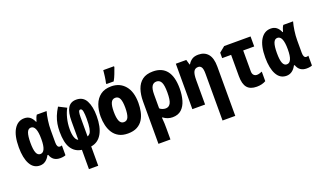

<svg xmlns="http://www.w3.org/2000/svg" viewBox="-92 -1362 3685 2196"><g transform="rotate(-20 1750.0 -264.0)"><path d="M179 10Q101 10 60.5 -64Q20 -138 20 -268Q20 -411 66 -485.5Q112 -560 191 -560Q232 -560 259.5 -539Q287 -518 306 -475H311Q318 -500 325.5 -519Q333 -538 342 -550H461Q448 -504 439.5 -444Q431 -384 431 -329V-177Q431 -116 467 -116Q479 -116 491 -121V-2Q487 2 467 6Q447 10 424 10Q335 10 307 -73H298Q254 10 179 10ZM227 -112Q295 -112 295 -267V-273Q295 -434 227 -434Q193 -434 178 -394Q163 -354 163 -272Q163 -189 178.5 -150.5Q194 -112 227 -112Z M689 5Q608 -6 564 -73Q520 -140 520 -275Q520 -326 527.5 -370Q535 -414 552.5 -458.5Q570 -503 601 -553L696 -505Q670 -459 654 -395Q638 -331 638 -262Q638 -205 650.5 -166.5Q663 -128 689 -117V-343Q689 -450 721 -503.5Q753 -557 823 -557Q906 -557 943 -487Q980 -417 980 -301Q980 -167 934.5 -87.5Q889 -8 802 5V240H689ZM802 -117Q820 -122 833.5 -139.5Q847 -157 854.5 -197.5Q862 -238 862 -313Q862 -363 856 -399Q850 -435 829 -435Q813 -435 807.5 -413Q802 -391 802 -351Z M1250 10Q1185 10 1141 -14Q1097 -38 1070.5 -79Q1044 -120 1032 -172Q1020 -224 1020 -279Q1020 -358 1044 -422.5Q1068 -487 1119 -525Q1170 -563 1250 -563Q1354 -563 1417 -489.5Q1480 -416 1480 -279Q1480 -225 1469.5 -173.5Q1459 -122 1433.5 -80.5Q1408 -39 1363 -14.5Q1318 10 1250 10ZM1250 -128Q1289 -128 1304.5 -166Q1320 -204 1320 -279Q1320 -352 1304 -388Q1288 -424 1250 -424Q1213 -424 1196.5 -388.5Q1180 -353 1180 -279Q1180 -205 1196.5 -166.5Q1213 -128 1250 -128ZM1209 -621Q1212 -631 1215.5 -651.5Q1219 -672 1222 -695Q1225 -718 1227 -738Q1229 -758 1230 -768H1361V-756Q1348 -720 1333.5 -681.5Q1319 -643 1298 -606H1209Z M1535 -274Q1535 -358 1557 -422.5Q1579 -487 1627.5 -523.5Q1676 -560 1757 -560Q1867 -560 1923.5 -488Q1980 -416 1980 -273Q1980 -195 1961.5 -130.5Q1943 -66 1902 -28Q1861 10 1793 10Q1732 10 1682 -28H1675Q1679 9 1680 43.5Q1681 78 1681 105V240H1535ZM1753 -112Q1792 -112 1812 -148Q1832 -184 1832 -278Q1832 -368 1813 -403Q1794 -438 1756 -438Q1719 -438 1700 -407Q1681 -376 1681 -307V-139Q1694 -126 1714 -119Q1734 -112 1753 -112Z M2035 0V-553H2162L2180 -491H2185Q2204 -524 2233.5 -543.5Q2263 -563 2311 -563Q2386 -563 2428 -513.5Q2470 -464 2470 -360V240H2315V-331Q2315 -387 2301 -409Q2287 -431 2261 -431Q2223 -431 2206.5 -400.5Q2190 -370 2190 -296V0Z M2817 11Q2738 11 2701 -33Q2664 -77 2664 -172V-432H2555V-498L2624 -554H2945V-432H2811V-179Q2811 -148 2826 -132Q2841 -116 2865 -116Q2891 -116 2928 -132V-16Q2906 -3 2878 4Q2850 11 2817 11Z M3179 10Q3101 10 3060.5 -64Q3020 -138 3020 -268Q3020 -411 3066 -485.5Q3112 -560 3191 -560Q3232 -560 3259.5 -539Q3287 -518 3306 -475H3311Q3318 -500 3325.5 -519Q3333 -538 3342 -550H3461Q3448 -504 3439.5 -444Q3431 -384 3431 -329V-177Q3431 -116 3467 -116Q3479 -116 3491 -121V-2Q3487 2 3467 6Q3447 10 3424 10Q3335 10 3307 -73H3298Q3254 10 3179 10ZM3227 -112Q3295 -112 3295 -267V-273Q3295 -434 3227 -434Q3193 -434 3178 -394Q3163 -354 3163 -272Q3163 -189 3178.5 -150.5Q3194 -112 3227 -112Z"/></g></svg>

Font: Noto Sans Mono ExtraCondensed Black
Style: Regular
Weight: 900
Width: 2
Designer: Monotype Design Team
Foundry: Monotype Imaging Inc.
Version: Version 2.014